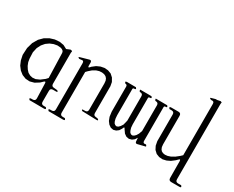

<svg xmlns="http://www.w3.org/2000/svg" viewBox="-121 -1242 2242 1843"><g transform="rotate(30 1000.0 -321.0)"><path d="M294.9 132.8Q274.4 112.3 303.7 112.3H318.4Q347.7 112.3 347.7 83L342.8 -79.1Q342.8 -108.4 322.3 -87.9L297.9 -64.5L252 -36.1L205.1 -23.4L159.2 -26.4L117.2 -43L81.1 -71.3L51.8 -109.4L32.2 -155.3L20.5 -210.9L24.4 -289.1L43 -354.5L75.2 -409.2L116.2 -450.2L163.1 -477.5L213.9 -493.2L265.6 -497.1L312.5 -489.3L353.5 -467.8L393.6 -484.4L407.2 -482.4Q419.9 -471.7 411.1 -464.8V-116.2Q411.1 -86.9 440.4 -86.9L477.5 -83Q500 -66.4 472.7 -66.4H440.4Q411.1 -66.4 411.1 -38.1V83Q411.1 112.3 440.4 112.3H463.9Q484.4 133.8 455.1 133.8ZM226.6 -449.2 188.5 -433.6 154.3 -409.2 126 -376 104.5 -334 92.8 -281.2 95.7 -212.9 101.6 -176.8 115.2 -142.6 133.8 -113.3 155.3 -89.8 181.6 -75.2 210 -68.4 244.1 -71.3 284.2 -88.9 328.1 -122.1 347.7 -143.6 339.8 -414.1Q339.8 -443.4 302.7 -453.1L264.6 -456.1Z M786.1 -29.3Q763.7 -44.9 792 -44.9H807.6Q836.9 -44.9 836.9 -74.2V-365.2L834 -394.5L825.2 -416L810.5 -431.6L790 -441.4L764.6 -445.3L735.4 -443.4L704.1 -433.6L670.9 -414.1L640.6 -387.7L622.1 -368.2V83Q622.1 112.3 651.4 112.3H674.8Q695.3 133.8 666 133.8L505.9 132.8Q485.4 112.3 514.6 112.3H529.3Q558.6 112.3 558.6 83V-429.7Q558.6 -459 530.3 -451.2L509.8 -449.2Q482.4 -460 509.8 -466.8L599.6 -492.2Q619.1 -497.1 622.1 -475.6V-439.5Q622.1 -410.2 640.6 -432.6L648.4 -441.4L684.6 -469.7L723.6 -487.3L763.7 -495.1L803.7 -492.2L840.8 -478.5L871.1 -451.2L892.6 -413.1L900.4 -371.1V-74.2Q900.4 -44.9 929.7 -44.9L951.2 -41Q973.6 -24.4 945.3 -24.4Z M1033.2 -166V-443.4Q1033.2 -464.8 1011.7 -464.8Q991.2 -486.3 1020.5 -486.3L1117.2 -485.4Q1137.7 -464.8 1108.4 -464.8Q1095.7 -464.8 1095.7 -452.1V-162.1L1098.6 -126L1105.5 -99.6L1114.3 -82L1125 -73.2L1134.8 -68.4L1146.5 -67.4L1161.1 -74.2L1176.8 -89.8L1193.4 -115.2L1206.1 -166V-435.5Q1206.1 -464.8 1176.8 -464.8Q1164.1 -464.8 1164.1 -486.3L1290 -485.4Q1310.5 -464.8 1281.2 -464.8Q1268.6 -464.8 1268.6 -452.1V-162.1L1271.5 -126L1279.3 -99.6L1288.1 -82L1297.9 -73.2L1307.6 -68.4L1319.3 -67.4L1334 -74.2L1350.6 -89.8L1366.2 -115.2L1378.9 -151.4V-435.5Q1378.9 -464.8 1349.6 -464.8Q1336.9 -464.8 1336.9 -486.3L1463.9 -485.4Q1484.4 -464.8 1455.1 -464.8Q1442.4 -464.8 1442.4 -452.1V-79.1Q1442.4 -50.8 1470.7 -57.6Q1481.4 -60.5 1486.3 -40L1400.4 -18.6Q1381.8 -14.6 1378.9 -35.2L1376 -75.2L1358.4 -47.9L1335 -30.3L1305.7 -22.5L1275.4 -28.3L1249 -46.9L1223.6 -83Q1212.9 -109.4 1202.1 -75.2L1184.6 -47.9L1161.1 -30.3L1132.8 -22.5L1102.5 -28.3L1076.2 -46.9L1054.7 -75.2L1040 -113.3Z M1835.9 -79.1Q1835.9 -108.4 1816.4 -86.9L1799.8 -70.3L1761.7 -41L1722.7 -22.5L1683.6 -13.7L1645.5 -16.6L1610.4 -30.3L1581.1 -57.6L1562.5 -93.8L1553.7 -139.6V-435.5Q1553.7 -464.8 1524.4 -464.8H1501Q1480.5 -486.3 1509.8 -486.3H1588.9Q1617.2 -486.3 1617.2 -457V-141.6L1620.1 -112.3L1628.9 -90.8L1641.6 -76.2L1659.2 -67.4L1681.6 -63.5L1710 -66.4L1742.2 -77.1L1778.3 -97.7L1815.4 -127L1836.9 -147.5V-715.8Q1836.9 -745.1 1808.6 -740.2L1797.9 -742.2Q1772.5 -753.9 1799.8 -758.8L1836.9 -769.5H1854.5L1888.7 -776.4L1903.3 -770.5Q1900.4 -757.8 1900.4 -745.1V83Q1900.4 112.3 1929.7 112.3H1963.9Q1984.4 133.8 1956.1 133.8H1866.2Q1836.9 133.8 1836.9 104.5Z"/></g></svg>

Font: B2 Hana
Style: Regular
Weight: 500
Version: 2020-08-05; (max)